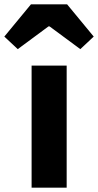

<svg xmlns="http://www.w3.org/2000/svg" viewBox="-70 -867 453 887"><path d="M76 0V-564H238V0ZM-50 -698 73 -847H240L363 -698L301 -640L159 -745H154L12 -640Z"/></svg>

Font: Noto Sans SC Thin ExtraBold
Style: Regular
Weight: 800
Version: Version 2.004-H2;hotconv 1.0.118;makeotfexe 2.5.65603